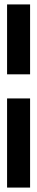

<svg xmlns="http://www.w3.org/2000/svg" viewBox="-20 -848 168 868"><path d="M12 -828V-512H116V-828ZM12 0H116V-403H12Z"/></svg>

Font: All Genders v4
Style: Regular
Weight: 400
Designer: Rassam Alawdi
Foundry: Rassam Art
Version: Version 3.100;FEAKit 1.0